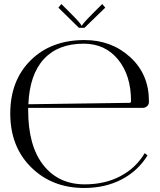

<svg xmlns="http://www.w3.org/2000/svg" viewBox="-20 -926 793 954"><path d="M400 -788H372L270 -888L285 -906L334 -857Q384 -807 384 -799H388Q388 -806 439 -857L488 -906L503 -888ZM120 -390Q120 -384 120 -378Q120 -201 195.5 -105.5Q271 -10 401 -10Q501 -10 578 -50.5Q655 -91 699 -165L713 -154Q666 -77 584.5 -34.5Q503 8 398 8Q239 8 135 -94.5Q31 -197 31 -362Q31 -526 132.5 -626.5Q234 -727 400 -727Q534 -727 627 -642Q720 -557 720 -424V-419Q720 -407 711 -398.5Q702 -390 689 -390ZM121 -408 623 -415Q631 -415 631 -424Q631 -552 566.5 -630.5Q502 -709 396 -709Q268 -709 197.5 -632Q127 -555 121 -408Z"/></svg>

Font: FoglihtenNo06
Style: Regular
Weight: 500
Designer: gluk (gluksza@wp.pl)
Foundry: gluk (gluksza@wp.pl)
Version: Version 0.76